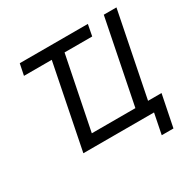

<svg xmlns="http://www.w3.org/2000/svg" viewBox="-182 -884 1226 1221"><g transform="rotate(-30 431.5 -274.0)"><path d="M696 0H177L300 -615H96L113 -698H613L597 -615H394L287 -83H607L730 -698H823L700 -83H799L752 150H666Z"/></g></svg>

Font: IBM Plex Sans Text
Style: Italic
Weight: 450
Italic angle: -11°
Designer: Mike Abbink, Paul van der Laan, Pieter van Rosmalen
Foundry: Bold Monday
Version: Version 3.005